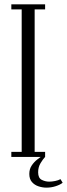

<svg xmlns="http://www.w3.org/2000/svg" viewBox="-20 -720 308 881"><path d="M32 0V-23H79.5V-677H32V-700H187V-677H139V-23H187V0ZM193 141Q175 141 156.8 135Q138.5 129 126.5 115.2Q114.5 101.5 114.5 78Q114.5 56 125.2 39.8Q136 23.5 150.8 12Q165.5 0.5 177.5 -7L187 0Q177 10.5 166 28.8Q155 47 155 70.5Q155 97 171.5 105.2Q188 113.5 205.5 113.5Q218 113.5 233 110.5Q248 107.5 257.5 102L267.5 118.5Q256.5 127.5 236 134.2Q215.5 141 193 141Z"/></svg>

Font: Imbue 48pt Light
Style: Regular
Weight: 300
Designer: Tyler Finck
Foundry: Etcetera Type Company
Version: Version 1.102